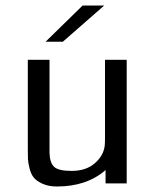

<svg xmlns="http://www.w3.org/2000/svg" viewBox="-20 -660 557 691"><path d="M80.1 -122.1V-444.8H158.2V-109.9Q159.2 -74.7 174.6 -59.8Q189.9 -44.9 237.8 -44.9Q289.6 -44.9 321.3 -72.5Q353 -100.1 356.9 -136.2Q357.9 -146 357.9 -165V-444.8H436V0H359.9V-47.9Q292 11.2 185.1 11.2Q155.3 11.2 134 1.7Q112.8 -7.8 102.3 -20Q91.8 -32.2 86.4 -53.7Q81.1 -75.2 80.6 -87.6Q80.1 -100.1 80.1 -122.1ZM144 -509.8 277.3 -640.1H355L206.1 -509.8Z"/></svg>

Font: CMU Sans Serif
Style: Medium
Weight: 500
Version: Version 0.7.0